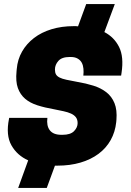

<svg xmlns="http://www.w3.org/2000/svg" viewBox="-20 -860 640 940"><path d="M286 -200Q325 -200 342.5 -218Q360 -236 360 -257Q360 -275 351.5 -286Q343 -297 327.5 -304Q312 -311 291 -315.5Q270 -320 245 -325Q199 -333 163 -344.5Q127 -356 103 -376.5Q79 -397 67.5 -429Q56 -461 61 -511L62 -522Q66 -569 88 -607.5Q110 -646 146.5 -674Q183 -702 232.5 -717Q282 -732 341 -732Q346 -732 351.5 -732Q357 -732 362 -731L402 -840H542L491 -703Q539 -678 563 -630Q587 -582 575 -503L573 -490H388Q390 -507 388.5 -523.5Q387 -540 380.5 -552.5Q374 -565 360.5 -573Q347 -581 326 -581H321Q283 -581 266 -562Q249 -543 249 -520Q249 -505 254 -496Q259 -487 271.5 -480.5Q284 -474 305.5 -469.5Q327 -465 359 -459Q401 -452 437.5 -440.5Q474 -429 500.5 -408.5Q527 -388 540.5 -355Q554 -322 550 -273L549 -262Q544 -214 522 -174.5Q500 -135 462.5 -107Q425 -79 374 -64Q323 -49 261 -49H249L209 60H69L118 -75Q64 -99 36 -148.5Q8 -198 24 -278L25 -283H212Q207 -244 224 -222Q241 -200 281 -200H286Z"/></svg>

Font: Tanohe Sans Black
Style: Italic
Weight: 900
Designer: Village Type and Design LLC & Cristiano Sobral
Foundry: Cooper Hewitt Smithsonian Design Museum
Version: Version 1.00;January 12, 2020;FontCreator 12.0.0.2547 64-bit